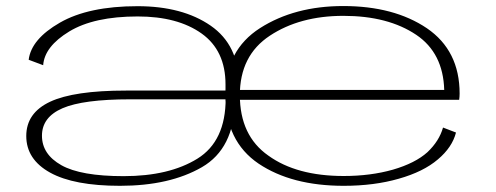

<svg xmlns="http://www.w3.org/2000/svg" viewBox="-20 -610 1644 636"><path d="M771 -276V-332Q771 -460.5 677.8 -525Q584.5 -589.5 435.5 -589.5Q273.5 -589.5 178.5 -535Q83.5 -480.5 75 -412L123 -394Q127.5 -456 209.5 -505.8Q291.5 -555.5 436 -555.5Q568.5 -555.5 647.8 -499Q727 -442.5 727 -330.5V-285.5L732 -276ZM377.5 5.5Q542 5.5 648.8 -56.2Q755.5 -118 758 -273.5L727.5 -283.5Q727.5 -142.5 634 -84.5Q540.5 -26.5 389.5 -26.5Q247.5 -26.5 183.2 -62.8Q119 -99 119 -160.5Q119 -222 187.2 -251.5Q255.5 -281 411 -281Q539 -281 730.5 -281V-310Q535.5 -310 397 -310Q225 -310 146 -273Q67 -236 67 -159.5Q67 -82 146 -38.2Q225 5.5 377.5 5.5ZM1118.5 5.5V-27Q962.5 -27 869 -94.5Q774.5 -160.5 774.5 -295Q774.5 -426 873.5 -491.5Q973 -557.5 1117.5 -557.5Q1265.5 -557.5 1359 -494.5Q1448 -434.5 1451.5 -312H766V-279.5H1501Q1502.5 -290 1502.5 -300Q1502.5 -442.5 1394 -516.5Q1285 -590 1117 -590Q956 -590 841.5 -517Q726.5 -443.5 726.5 -296Q726.5 -142.5 836.5 -68Q946 5.5 1118.5 5.5ZM1118.5 -27V5.5Q1219.5 5.5 1301 -18Q1382.5 -41 1430.5 -82Q1478 -122 1490.5 -171L1447.5 -187.5Q1435 -143 1396 -106Q1355.5 -69.5 1281.5 -48Q1207.5 -27 1118.5 -27Z"/></svg>

Font: Anybody ExtraExpanded ExtraLight
Style: Regular
Weight: 250
Width: 8
Version: Version 1.113;gftools[0.9.25]